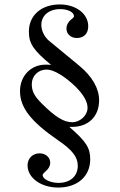

<svg xmlns="http://www.w3.org/2000/svg" viewBox="-20 -696 540 864"><path d="M200 -513C180 -530 166 -558 166 -584C166 -626 200 -655 251 -655C286 -655 313 -641 313 -623C313 -620 311 -617 305 -612C289 -601 279 -584 279 -568C279 -543 298 -525 326 -525C358 -525 377 -545 377 -578C377 -634 322 -676 249 -676C166 -676 110 -627 110 -554C110 -500 130 -470 210 -404C200 -405 191 -405 184 -405C119 -405 70 -354 70 -286C70 -212 119 -149 241 -65C306 -21 330 11 330 50C330 97 296 127 243 127C206 127 172 110 172 92C172 88 176 83 183 77C199 64 206 50 206 36C206 12 185 -6 158 -6C127 -6 104 17 104 48C104 104 164 148 242 148C329 148 386 97 386 21C386 -31 367 -60 292 -125H304C378 -125 426 -172 426 -245C426 -298 395 -352 337 -400ZM374 -211C374 -177 341 -146 305 -146C267 -146 230 -169 169 -229C135 -263 123 -285 123 -317C123 -355 152 -383 190 -383C222 -383 273 -352 321 -305C356 -270 374 -238 374 -211Z"/></svg>

Font: STIX Math
Style: Regular
Weight: 400
Designer: MicroPress Inc., with final additions and corrections provided by Coen Hoffman, Elsevier (retired)
Version: Version 1.1.0